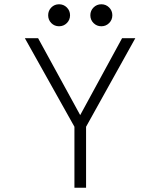

<svg xmlns="http://www.w3.org/2000/svg" viewBox="-20 -879 750 899"><path d="M293 -771Q278 -756 256.5 -756Q235 -756 220.2 -771Q205.5 -786 205.5 -807.5Q205.5 -829 220.2 -844Q235 -859 256.5 -859Q278 -859 293 -844Q308 -829 308 -807.5Q308 -786 293 -771ZM491 -771Q476 -756 454.5 -756Q433 -756 418 -771Q403 -786 403 -807.5Q403 -829 418 -844Q433 -859 454.5 -859Q476 -859 491 -844Q506 -829 506 -807.5Q506 -786 491 -771ZM328.5 0V-285.5L96.5 -700H158.5L355.5 -340L551.5 -700H613.5L383 -285.5V0Z"/></svg>

Font: League Mono UltraLight
Style: Regular
Weight: 200
Width: 6
Designer: Tyler Finck
Foundry: The League of Moveable Type / Tyler Finck
Version: Version 2.210